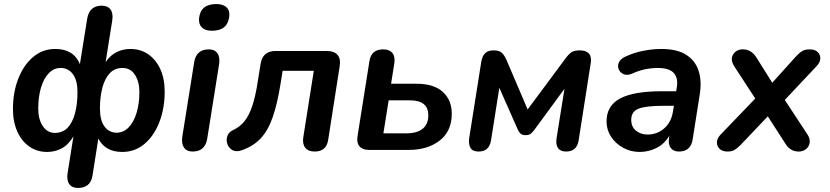

<svg xmlns="http://www.w3.org/2000/svg" viewBox="-20 -741 4103 949"><path d="M365 188Q336 188 322.5 169Q309 150 314 115L343 -67Q319 -26 285.5 -8Q252 10 213 10Q163 10 125 -16.5Q87 -43 65.5 -91Q44 -139 44 -202Q44 -285 70.5 -352.5Q97 -420 144 -459.5Q191 -499 253 -499Q344 -499 375 -424L411 -649Q422 -713 483 -713Q512 -713 526 -694.5Q540 -676 535 -641L502 -434Q525 -468 556.5 -483.5Q588 -499 624 -499Q675 -499 713 -472.5Q751 -446 772.5 -399Q794 -352 794 -288Q794 -205 767.5 -137Q741 -69 694 -29.5Q647 10 584 10Q500 10 466 -56L437 128Q427 188 365 188ZM555 -85Q590 -85 615.5 -111Q641 -137 655 -183Q669 -229 669 -286Q669 -337 647.5 -370.5Q626 -404 588 -405Q548 -406 523 -379.5Q498 -353 486 -307.5Q474 -262 474 -205Q474 -147 496 -116.5Q518 -86 555 -85ZM250 -84Q290 -84 314.5 -110Q339 -136 351 -182Q363 -228 363 -285Q363 -343 341 -373.5Q319 -404 283 -405Q247 -406 221.5 -379.5Q196 -353 182.5 -307.5Q169 -262 169 -204Q169 -152 191 -118.5Q213 -85 250 -84Z M1028 -589Q994 -589 977.5 -605.5Q961 -622 964 -652Q972 -721 1049 -721Q1083 -721 1100 -704.5Q1117 -688 1113 -658Q1104 -589 1028 -589ZM932 8Q903 8 889.5 -11.5Q876 -31 881 -65L940 -435Q951 -497 1012 -497Q1041 -497 1054.5 -478Q1068 -459 1063 -424L1004 -54Q993 8 932 8Z M1535 8Q1504 8 1489 -10.5Q1474 -29 1479 -62L1531 -391H1377L1367 -329Q1351 -228 1328 -162Q1305 -96 1268.5 -57Q1232 -18 1174 2Q1147 11 1129 1Q1111 -9 1104 -28.5Q1097 -48 1103.5 -68Q1110 -88 1132 -98Q1166 -114 1188.5 -142Q1211 -170 1227 -217.5Q1243 -265 1254 -338L1268 -425Q1278 -489 1342 -489H1596Q1632 -489 1648.5 -469.5Q1665 -450 1659 -414L1602 -49Q1593 8 1535 8Z M1804 0Q1772 0 1757 -17.5Q1742 -35 1747 -67L1806 -439Q1815 -497 1874 -497Q1905 -497 1919.5 -479Q1934 -461 1929 -428L1913 -327H2039Q2125 -327 2169 -286.5Q2213 -246 2213 -179Q2213 -93 2153.5 -46.5Q2094 0 2000 0ZM1875 -82H1988Q2041 -82 2069 -104.5Q2097 -127 2097 -171Q2097 -245 2007 -245H1901Z M2346 8Q2316 8 2305.5 -10Q2295 -28 2299 -58L2359 -437Q2361 -448 2366 -460.5Q2371 -473 2383.5 -482.5Q2396 -492 2420 -492Q2449 -492 2461.5 -479Q2474 -466 2482 -448L2588 -200L2778 -456Q2788 -470 2802 -481Q2816 -492 2845 -492Q2909 -492 2900 -430L2840 -47Q2831 8 2778 8Q2750 8 2738 -9.5Q2726 -27 2731 -58L2770 -302L2618 -95Q2614 -90 2605 -81.5Q2596 -73 2578 -73Q2560 -73 2552 -81.5Q2544 -90 2540 -99L2448 -307L2407 -47Q2398 8 2346 8Z M3142 10Q3097 10 3060 -10.5Q3023 -31 3000.5 -65Q2978 -99 2978 -141Q2978 -218 3044.5 -254Q3111 -290 3253 -290H3322L3325 -308Q3333 -355 3310.5 -380Q3288 -405 3232 -405Q3199 -405 3168 -398.5Q3137 -392 3104 -377Q3081 -367 3063.5 -374Q3046 -381 3038.5 -397.5Q3031 -414 3039 -432.5Q3047 -451 3075 -463Q3117 -482 3162.5 -490.5Q3208 -499 3248 -499Q3327 -499 3372 -470Q3417 -441 3433 -391Q3449 -341 3439 -277L3404 -54Q3395 8 3336 8Q3309 8 3295.5 -9.5Q3282 -27 3287 -61L3289 -71Q3264 -29 3224.5 -9.5Q3185 10 3142 10ZM3181 -76Q3228 -76 3263 -106.5Q3298 -137 3306 -189L3311 -218H3259Q3171 -218 3135.5 -203.5Q3100 -189 3100 -149Q3100 -114 3123.5 -95Q3147 -76 3181 -76Z M3576 8Q3551 8 3537 -5Q3523 -18 3523.5 -37.5Q3524 -57 3541 -75L3713 -254L3610 -412Q3588 -446 3603.5 -471.5Q3619 -497 3652 -497Q3693 -497 3718 -458L3797 -332L3916 -464Q3932 -481 3946 -489Q3960 -497 3982 -497Q4008 -497 4021.5 -484Q4035 -471 4034.5 -452Q4034 -433 4017 -415L3859 -247L3970 -78Q3985 -56 3982 -36Q3979 -16 3964 -4Q3949 8 3927 8Q3886 8 3862 -31L3775 -166L3641 -25Q3625 -9 3611.5 -0.5Q3598 8 3576 8Z"/></svg>

Font: Nunito
Style: Bold Italic
Weight: 700
Italic angle: -9°
Designer: Vernon Adams
Foundry: Vernon Adams
Version: Version 3.601; ttfautohint (v1.8.2.53-6de2)